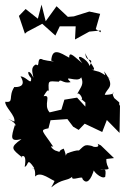

<svg xmlns="http://www.w3.org/2000/svg" viewBox="-20 -770 550 832"><path d="M474 -85 417 -140 403 -147C419 -123 364 -138 385 -136C339 -147 351 -141 302 -100C345 -124 315 -123 270 -105C258 -89 273 -86 256 -126C224 -114 251 -107 225 -116C211 -118 189 -144 211 -134C163 -206 150 -206 190 -214L199 -249L272 -254L297 -221L321 -207L347 -234L423 -198L443 -250L498 -194L500 -311C487 -332 515 -312 475 -345C452 -387 503 -360 434 -359C443 -391 484 -391 431 -461C448 -410 423 -453 460 -427C400 -471 410 -455 376 -469C411 -458 357 -510 350 -540C350 -494 392 -527 368 -484C361 -515 293 -549 337 -496C305 -521 279 -553 280 -520C239 -543 206 -565 202 -507C233 -501 190 -505 167 -511C135 -529 156 -473 136 -491C111 -479 121 -456 125 -433C105 -476 91 -457 115 -431C117 -397 95 -438 69 -439C98 -392 53 -392 42 -393C14 -351 43 -324 3 -329C-1 -308 49 -269 42 -243L15 -255C67 -229 39 -216 46 -233C26 -170 24 -156 73 -167C20 -130 32 -124 76 -88C62 -86 100 -119 87 -47C106 -53 94 -93 129 -41C107 -38 136 -59 132 -5C157 -32 202 13 225 17C210 3 233 -11 202 42C249 3 269 16 293 -4C286 18 342 -12 337 5C355 31 374 13 389 -40C370 -38 421 11 436 -4C442 -49 430 -30 414 -34C478 -37 438 -36 441 -81ZM350 -326V-308L314 -347L259 -338L246 -295L195 -283C165 -316 206 -361 169 -353C169 -353 192 -398 192 -368C188 -426 188 -418 235 -416C243 -431 253 -406 286 -414C248 -451 317 -408 332 -435C345 -404 330 -393 314 -362C323 -376 345 -333 331 -342ZM416 -630 395 -644 414 -710 367 -720 300 -699 274 -697 225 -743 178 -678 160 -750 144 -689 91 -731 62 -701 88 -624 97 -632 163 -667 220 -616 239 -656H308L305 -599L367 -633L417 -638Z"/></svg>

Font: Asimov Aggro
Style: Condensed
Weight: 500
Designer: Google
Version: Version 2.000980; 2014